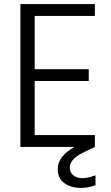

<svg xmlns="http://www.w3.org/2000/svg" viewBox="-20 -720 543 941"><path d="M384 153C384 153 384 153 384 153C365 153 350 148 339 139C328 130 322 118 322 102C322 102 322 102 322 102C322 74 343 50 385 29C385 29 445 0 445 0C445 0 445 -58 445 -58C445 -58 150 -58 150 -58C150 -58 150 -323 150 -323C150 -323 415 -323 415 -323C415 -323 415 -381 415 -381C415 -381 150 -381 150 -381C150 -381 150 -642 150 -642C150 -642 445 -642 445 -642C445 -642 445 -700 445 -700C445 -700 80 -700 80 -700C80 -700 80 0 80 0C80 0 345 0 345 0C345 0 345 0 345 0C290 31 263 67 263 109C263 109 263 109 263 109C263 140 274 163 296 178C317 193 344 201 376 201C376 201 376 201 376 201C400 201 424 197 448 188C448 188 448 139 448 139C448 139 448 139 448 139C425 148 404 153 384 153Z"/></svg>

Font: wox.body
Style: Regular
Weight: 500
Designer: Ninad Kale (Devanagari), Jonny Pinhorn (Latin)
Foundry: Indian Type Foundry
Version: ""